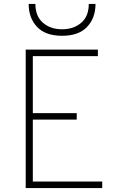

<svg xmlns="http://www.w3.org/2000/svg" viewBox="-20 -951 622 971"><path d="M110 -700H475V-667H146V-379H368V-346H146V-33H497V0H110ZM125 -931H159Q159 -869 197 -836Q235 -803 294 -803Q353 -803 391 -836Q429 -869 429 -931H463Q463 -860 420.5 -815Q378 -770 294 -770Q210 -770 167.5 -815Q125 -860 125 -931Z"/></svg>

Font: Overpass Thin
Style: Regular
Weight: 100
Designer: Delve Withrington, Thomas Jockin
Foundry: Delve Fonts
Version: Version 3.000;DELV;Overpass